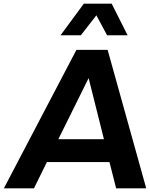

<svg xmlns="http://www.w3.org/2000/svg" viewBox="-20 -1020 814 1040"><path d="M502 -937 418 -829H308L434 -1000H585L671 -829H560ZM609 0 573 -142H234L164 0H1L394 -750H563L772 0ZM296 -266H543L460 -597Z"/></svg>

Font: Orkney
Style: BoldItalic
Weight: 700
Designer: Samuel Oakes and Alfredo Marco Pradil
Foundry: Alfredo Marco Pradil
Version: 1.0; ttfautohint (v1.5)